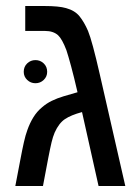

<svg xmlns="http://www.w3.org/2000/svg" viewBox="-20 -619 463 639"><path d="M31 0 48 -89Q54 -121 59.5 -145.5Q65 -170 71 -186Q79 -209 91 -228.5Q103 -248 120 -262Q135 -275 152.5 -283.5Q170 -292 191.5 -298.5Q213 -305 238 -312Q226 -364 216.5 -399Q207 -434 201 -452Q187 -489 173 -502Q157 -516 130 -516H64V-599H127Q176 -599 200 -592Q229 -584 244.5 -565Q260 -546 273 -516Q287 -482 312 -372L397 0H308L253 -246Q216 -236 196 -222.5Q176 -209 162 -178Q156 -164 151.5 -145Q147 -126 140.5 -92.5Q134 -59 123 0ZM59 -380Q59 -397 70.5 -408Q82 -419 98 -419Q114 -419 125.5 -408Q137 -397 137 -380Q137 -364 125.5 -353Q114 -342 98 -342Q82 -342 70.5 -353Q59 -364 59 -380Z"/></svg>

Font: Noto Sans Hebrew Droid
Style: Regular
Weight: 400
Designer: Monotype Design Team
Foundry: Monotype Imaging Inc.
Version: Version 1.100